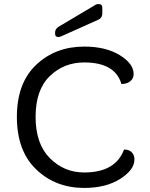

<svg xmlns="http://www.w3.org/2000/svg" viewBox="-20 -916 739 944"><path d="M394 -687Q500 -687 568.5 -645Q637 -603 637 -552Q637 -530 620.5 -516.5Q604 -503 577 -503Q546 -609 394 -609Q294 -609 224.5 -541.5Q155 -474 155 -341.5Q155 -209 225 -138.5Q295 -68 394 -68Q548 -68 590 -181Q614 -181 627.5 -167.5Q641 -154 641 -132Q641 -81 571 -36.5Q501 8 394 8Q253 8 158 -83Q63 -174 63 -341Q63 -508 158 -597.5Q253 -687 394 -687ZM267 -734Q251 -734 251 -749V-758Q251 -773 269 -785L449 -892Q454 -896 465 -896Q483 -896 483 -878V-851Q483 -827 461 -818L280 -737Q274 -734 267 -734Z"/></svg>

Font: Merge One
Style: Regular
Weight: 400
Designer: Kosal Sen
Foundry: Philatype
Version: Version 1.001